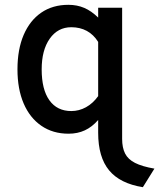

<svg xmlns="http://www.w3.org/2000/svg" viewBox="-20 -543 661 797"><path d="M573 234Q478.5 219 433 164.2Q387.5 109.5 387.5 8V-45Q362.5 -16 332.2 -2Q302 12 264.5 12Q199.5 12 151.8 -20.8Q104 -53.5 78.2 -113.5Q52.5 -173.5 52.5 -255Q52.5 -338 78.2 -398Q104 -458 151.2 -490.5Q198.5 -523 264 -523Q300 -523 329.8 -510.2Q359.5 -497.5 387.5 -470V-511H487V33.5Q487 70 499.2 94.2Q511.5 118.5 540.5 133.2Q569.5 148 621 157ZM276 -82Q308 -82 336.8 -97.8Q365.5 -113.5 387.5 -144V-369Q368.5 -399.5 340.2 -414.8Q312 -430 276 -430Q220 -430 186.5 -382.5Q153 -335 153 -255Q153 -171.5 185 -126.8Q217 -82 276 -82Z"/></svg>

Font: Overpass Medium
Style: Regular
Weight: 500
Designer: Delve Withrington, Dave Bailey, Thomas Jockin
Foundry: Delve Fonts LLC
Version: Version 4.000